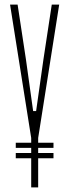

<svg xmlns="http://www.w3.org/2000/svg" viewBox="-20 -820 303 840"><path d="M116.5 0V-127.5H49V-150.5H116.5V-173H49V-195.5H116.5V-215.5V-216.5L24 -800H57L93.5 -560L125 -334H138L170 -560L206.5 -800H239L147 -216.5V-215.5V-195.5H214V-173H147V-150.5H214V-127.5H147V0Z"/></svg>

Font: Big Shoulders Display Thin ExtraLight
Style: Regular
Weight: 250
Version: Version 2.002